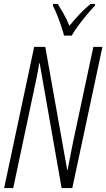

<svg xmlns="http://www.w3.org/2000/svg" viewBox="-20 -951 538 971"><path d="M1 0 152.8 -713.9H209L319.8 -91.3H321.8Q329.6 -132.8 337.6 -172.6Q345.7 -212.4 350.6 -237.8L452.1 -713.9H498L345.7 0H291.5L180.7 -631.3H178.2Q173.3 -597.2 164.8 -556.6Q156.2 -516.1 148.4 -479L46.9 0ZM303.7 -771Q299.3 -790 289.3 -819.6Q279.3 -849.1 267.8 -877.7Q256.3 -906.2 247.6 -921.9L249 -931.2H272Q284.7 -911.1 301.3 -882.1Q317.9 -853 331.1 -820.3Q354.5 -849.6 381.6 -878.4Q408.7 -907.2 438 -931.2H460.9L460 -921.9Q442.4 -904.3 419.9 -877.4Q397.5 -850.6 376.5 -822.3Q355.5 -793.9 342.8 -771Z"/></svg>

Font: Open Sans Condensed Light
Style: Italic
Weight: 300
Width: 3
Italic angle: -12°
Designer: Monotype Design Team
Foundry: Monotype Imaging Inc.
Version: Version 3.000; ttfautohint (v1.8.4)